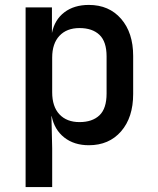

<svg xmlns="http://www.w3.org/2000/svg" viewBox="-20 -580 640 780"><path d="M84 180V-550H191V-446Q202 -500 241.5 -530Q281 -560 341 -560Q423 -560 472 -503.5Q521 -447 521 -353V-198Q521 -103 472 -46.5Q423 10 341 10Q281 10 241 -21.5Q201 -53 190 -108H189L192 23V180ZM303 -84Q355 -84 384 -111.5Q413 -139 413 -200V-351Q413 -411 384 -438.5Q355 -466 303 -466Q251 -466 221.5 -434.5Q192 -403 192 -346V-205Q192 -147 221.5 -115.5Q251 -84 303 -84Z"/></svg>

Font: Pitagon Sans Mono SemiBold
Style: Regular
Weight: 600
Monospace: yes
Designer: Travis Tran
Foundry: Pitagon
Version: Version 1.001; ttfautohint (v1.8.4.7-5d5b);gftools[0.9.26]